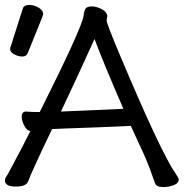

<svg xmlns="http://www.w3.org/2000/svg" viewBox="-27 -743 744 778"><path d="M63 -514Q47 -514 30.5 -523Q14 -532 14 -543Q14 -551 16 -553L65 -707Q69 -723 92 -723Q111 -723 129.5 -712Q148 -701 148 -685Q148 -681 85 -527Q80 -514 63 -514ZM220 -291 473 -302Q391 -491 356 -585Q278 -413 220 -291ZM633 15Q607 15 601 -1Q582 -57 561 -107L503 -233L367 -227Q194 -221 184 -220Q101 -47 87 -8Q79 13 37 13Q-7 13 -7 -12Q-7 -20 -2.5 -26Q2 -32 6 -39.5Q10 -47 19.5 -65Q29 -83 48.5 -119.5Q68 -156 96 -212H98Q83 -212 72 -232.5Q61 -253 61 -270Q61 -291 79 -291Q98 -289 134 -289Q307 -634 312 -681Q314 -701 320.5 -709Q327 -717 346 -717Q362 -717 383 -707Q404 -697 408 -680L405 -660Q405 -648 458 -522Q624 -127 685 -39Q697 -22 697 -16Q697 0 676.5 7.5Q656 15 633 15Z"/></svg>

Font: LXGW WenKai Lite
Style: Bold
Weight: 700
Designer: LXGW / Fontworks Inc.
Foundry: LXGW / Fontworks Inc.
Version: Version 1.330;April 28, 2024